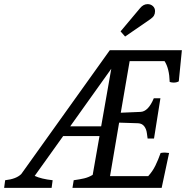

<svg xmlns="http://www.w3.org/2000/svg" viewBox="-55 -910 909 930"><path d="M48 -67 477 -667H826L811 -516Q801 -510 786 -510Q777 -510 767 -513Q765 -579 742 -614H573L530 -364L625 -368Q663 -369 690 -434H722L691 -239H660Q659 -244 656.5 -264.5Q654 -285 643.5 -298.5Q633 -312 614 -313L522 -316L478 -57H663Q684 -80 697.5 -107.5Q711 -135 723 -169Q735 -171 743 -171Q748 -171 764 -169L728 0H296L302 -37Q331 -41 352.5 -46Q374 -51 394 -63L427 -251H251L113 -58Q145 -43 200 -37L195 0H-35L-30 -37Q24 -43 48 -67ZM435 -298 484 -577 285 -298ZM623 -870Q639 -890 660 -890Q675 -890 685.5 -880.5Q696 -871 696 -856Q696 -844 691 -835Q686 -826 673 -817L551 -733L529 -758Z"/></svg>

Font: Caladea
Style: Italic
Weight: 400
Italic angle: -9°
Designer: Carolina Giovagnoli and Andres Torresi
Foundry: Carolina Giovagnoli & Andres Torresi
Version: Version 1.001